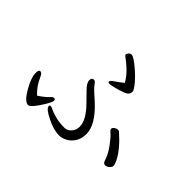

<svg xmlns="http://www.w3.org/2000/svg" viewBox="-138 -992 1276 1276"><g transform="rotate(45 500.0 -354.0)"><path d="M108 -182Q108 -209 122.5 -209Q137 -209 147 -186Q177 -117 222 -79Q267 -108 294 -138Q302 -148 313.5 -148Q325 -148 325 -134.5Q325 -121 298 -76Q246 8 223 8Q191 8 150.5 -61Q110 -130 108 -174ZM898 -148Q911 -121 911 -108.5Q911 -96 897 -83.5Q883 -71 868 -71Q853 -71 846 -90Q831 -139 795 -187Q759 -235 742 -248Q725 -261 725 -271.5Q725 -282 738 -290.5Q751 -299 761 -299Q771 -299 775 -295Q864 -217 898 -148ZM568 -134Q568 -194 492 -272Q461 -304 427.5 -338Q394 -372 394 -396.5Q394 -421 415 -421Q426 -421 437 -404Q448 -387 470 -367Q492 -347 520 -322Q634 -218 634 -131Q634 -86 614.5 -55.5Q595 -25 566.5 -10Q538 5 512 5Q458 5 394 -28Q325 -61 325 -85Q325 -94 335 -94Q345 -94 357 -86.5Q369 -79 409.5 -67.5Q450 -56 501 -56Q527 -56 547.5 -78Q568 -100 568 -134ZM574 -551Q550 -593 514.5 -626Q479 -659 461.5 -670.5Q444 -682 444 -689Q444 -696 452.5 -706Q461 -716 472 -716Q496 -716 560.5 -658.5Q625 -601 648 -559Q652 -554 652 -546Q652 -517 619 -504Q586 -491 551.5 -482.5Q517 -474 505 -474Q493 -474 493 -483Q493 -492 510 -504Q547 -529 574 -551Z"/></g></svg>

Font: LXGW WenKai Mono Lite
Style: Regular
Weight: 400
Monospace: yes
Designer: LXGW / Fontworks Inc.
Foundry: LXGW / Fontworks Inc.
Version: Version 1.520; June 14, 2025